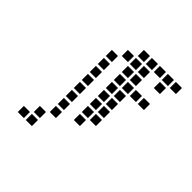

<svg xmlns="http://www.w3.org/2000/svg" viewBox="-124 -410 606 606"><g transform="rotate(45 178.5 -107.0)"><path d="M40 75.7V102.9H67.1V75.7ZM75.7 75.7V102.9H102.9V75.7ZM75.7 40V67.1H102.9V40ZM111.4 4.3V31.4H138.6V4.3ZM111.4 -31.4V-4.3H138.6V-31.4ZM111.4 -67.1V-40H138.6V-67.1ZM111.4 -102.9V-75.7H138.6V-102.9ZM111.4 -138.6V-111.4H138.6V-138.6ZM111.4 -174.3V-147.1H138.6V-174.3ZM111.4 -210V-182.9H138.6V-210ZM111.4 -245.7V-218.6H138.6V-245.7ZM147.1 -281.4V-254.3H174.3V-281.4ZM182.9 -317.1V-290H210V-317.1ZM218.6 -317.1V-290H245.7V-317.1ZM254.3 -317.1V-290H281.4V-317.1ZM290 -317.1V-290H317.1V-317.1ZM325.7 -317.1V-290H352.9V-317.1ZM182.9 -281.4V-254.3H210V-281.4ZM218.6 -281.4V-254.3H245.7V-281.4ZM182.9 -245.7V-218.6H210V-245.7ZM182.9 -210V-182.9H210V-210ZM182.9 -174.3V-147.1H210V-174.3ZM182.9 -138.6V-111.4H210V-138.6ZM182.9 -102.9V-75.7H210V-102.9ZM182.9 -67.1V-40H210V-67.1ZM182.9 -31.4V-4.3H210V-31.4ZM218.6 -67.1V-40H245.7V-67.1ZM218.6 -102.9V-75.7H245.7V-102.9ZM218.6 -138.6V-111.4H245.7V-138.6ZM218.6 -174.3V-147.1H245.7V-174.3ZM218.6 -210V-182.9H245.7V-210ZM218.6 -245.7V-218.6H245.7V-245.7ZM254.3 -210V-182.9H281.4V-210ZM290 -210V-182.9H317.1V-210ZM290 -281.4V-254.3H317.1V-281.4Z"/></g></svg>

Font: Gossip Low Square
Style: Regular
Weight: 400
Width: 3
Designer: Deborah Khodanovich
Version: Version 1.001;Glyphs 3.3.1 (3343)